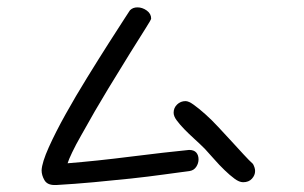

<svg xmlns="http://www.w3.org/2000/svg" viewBox="-20 -457 845 534"><path d="M341.8 -428.7Q349.6 -436.5 362.3 -436.5Q376 -436.5 388.2 -427.7Q400.4 -418.9 400.4 -405.3Q400.4 -402.3 384.8 -377.9Q369.1 -353.5 342.8 -311Q316.4 -268.6 280.8 -210Q245.1 -151.4 206.1 -81.1Q190.4 -53.7 180.7 -33.2Q170.9 -12.7 168 -2.9Q205.1 -5.9 251.5 -10.7Q297.9 -15.6 344.2 -21.5Q390.6 -27.3 433.1 -32.2Q475.6 -37.1 505.9 -40Q519.5 -40 525.9 -32.7Q532.2 -25.4 532.2 -13.7Q532.2 -2.9 525.9 6.8Q519.5 16.6 507.8 18.6Q478.5 22.5 436 28.3Q393.6 34.2 343.8 39.6Q293.9 44.9 240.7 49.8Q187.5 54.7 136.7 57.6H131.8Q111.3 57.6 103.5 43.9Q95.7 30.3 95.7 16.6Q96.7 -4.9 115.7 -47.4Q134.8 -89.8 162.6 -139.6Q190.4 -189.5 222.7 -241.7Q254.9 -293.9 281.7 -335.9Q308.6 -377.9 325.7 -404.3Q342.8 -430.7 341.8 -428.7ZM683.6 -1Q689.5 9.8 689.5 18.6Q689.5 30.3 680.7 40Q671.9 49.8 656.2 49.8Q645.5 49.8 632.3 40Q619.1 30.3 604.5 16.1Q589.8 2 575.7 -14.2Q561.5 -30.3 549.8 -43Q535.2 -57.6 520 -71.3Q504.9 -85 492.2 -98.1Q479.5 -111.3 471.2 -122.6Q462.9 -133.8 462.9 -143.6Q462.9 -157.2 472.7 -166.5Q482.4 -175.8 496.1 -175.8Q504.9 -175.8 519 -165.5Q533.2 -155.3 550.8 -139.6Q568.4 -124 586.9 -104Q605.5 -84 623.5 -64.5Q641.6 -44.9 657.2 -27.8Q672.9 -10.7 683.6 -1Z"/></svg>

Font: Hi Melody
Style: Regular
Weight: 400
Designer: YoonDesign Inc.
Foundry: YoonDesign Inc.
Version: Version 3.00